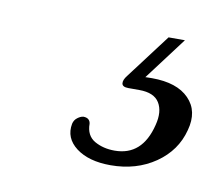

<svg xmlns="http://www.w3.org/2000/svg" viewBox="-40 -51 357 312"><g transform="rotate(10 138.0 104.5)"><path d="M216 -5.5H243L185 71.5L171 66Q178 65.5 185 65Q192 64.5 201 64.5Q242.5 64.5 262.2 84.8Q282 105 273 137.5Q264 172.5 232.8 194Q201.5 215.5 159 215.5Q123 215.5 102.2 199.8Q81.5 184 86 160Q87.5 153.5 92.5 149.8Q97.5 146 102 145.5Q107.5 145.5 110.5 148Q113.5 150.5 114 155Q114 174.5 128.2 182.8Q142.5 191 161.5 191Q207 191 220 138.5Q226 115.5 217.2 101.2Q208.5 87 184 87H166Q156 87 155.2 81.2Q154.5 75.5 160.5 68Z"/></g></svg>

Font: Fraunces Light
Style: Italic
Weight: 300
Italic angle: -16°
Version: Version 1.000;[b76b70a41]